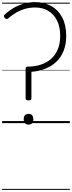

<svg xmlns="http://www.w3.org/2000/svg" viewBox="-20 -1168 682 1821"><path d="M251 -216Q237 -216 230 -220.5Q223 -225 223 -236V-516Q223 -526 228.5 -531Q234 -536 243 -536Q309 -536 364.5 -554Q420 -572 462 -607.5Q504 -643 527.5 -698.5Q551 -754 551 -829Q551 -913 521 -973Q491 -1033 438 -1065Q385 -1097 314 -1097Q265 -1097 221 -1085Q177 -1073 136.5 -1050Q96 -1027 58 -994Q51 -988 43 -988Q35 -988 26 -996Q18 -1006 17.5 -1014.5Q17 -1023 24 -1029Q63 -1066 109 -1092.5Q155 -1119 207.5 -1133.5Q260 -1148 314 -1148Q400 -1148 466.5 -1110.5Q533 -1073 570.5 -1001.5Q608 -930 608 -828Q608 -747 583 -685Q558 -623 513 -581Q468 -539 408 -515.5Q348 -492 278 -487V-236Q278 -225 271.5 -220.5Q265 -216 251 -216ZM251 14Q229 14 217 1Q205 -12 205 -37Q205 -63 217 -75.5Q229 -88 251 -88Q273 -88 284.5 -75.5Q296 -63 296 -37Q296 -12 284.5 1Q273 14 251 14ZM0 623H642V633H0ZM0 -20H642V0H0ZM0 -505H642V-500H0ZM0 -1143H642V-1133H0Z"/></svg>

Font: Playwrite CL Guides
Style: Regular
Weight: 400
Designer: Veronika Burian, José Scaglione
Foundry: TypeTogether
Version: Version 1.003